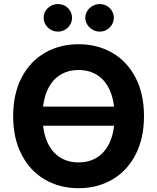

<svg xmlns="http://www.w3.org/2000/svg" viewBox="-20 -940 793 969"><path d="M604.4 -305.6H148.7V-402H604.4ZM376.5 9.8Q281.9 9.8 206.9 -33.6Q132 -76.9 89.2 -159.4Q46.4 -241.9 46.4 -353.5Q46.4 -466.6 89.2 -548.7Q132 -630.7 206.9 -673.7Q281.9 -716.8 376.5 -716.8Q471.2 -716.8 546.2 -673.7Q621.1 -630.7 663.9 -548.7Q706.7 -466.6 706.7 -353.5Q706.7 -241.4 663.9 -159.1Q621.1 -76.9 546.2 -33.6Q471.2 9.8 376.5 9.8ZM376.5 -586.7Q321.5 -586.7 280.5 -559.8Q239.5 -532.9 217.2 -480.4Q194.9 -428 194.9 -353.5Q194.9 -279 217.2 -226.6Q239.5 -174.2 280.5 -147.3Q321.5 -120.4 376.5 -120.4Q432 -120.4 472.8 -147.3Q513.6 -174.2 535.9 -226.6Q558.2 -279 558.2 -353.5Q558.2 -428 535.9 -480.4Q513.6 -532.9 472.8 -559.8Q432 -586.7 376.5 -586.7ZM200.3 -850Q200.3 -869 210 -885Q219.8 -901 236.3 -910.3Q252.9 -919.5 272 -919.5Q291.9 -919.5 308.2 -910.5Q324.5 -901.4 334 -885.4Q343.5 -869.4 343.5 -850Q343.5 -831.5 334 -815.5Q324.5 -799.5 308.2 -790Q291.9 -780.5 272 -780.5Q253.3 -780.5 236.5 -790Q219.8 -799.5 210 -815.7Q200.3 -831.9 200.3 -850ZM410.5 -850Q410.5 -869 420.6 -885Q430.6 -901 447.4 -910.3Q464.1 -919.5 483.2 -919.5Q502.7 -919.5 519 -910.3Q535.3 -901 544.8 -885Q554.4 -869 554.4 -850Q554.4 -831.5 544.8 -815.5Q535.3 -799.5 519 -790Q502.7 -780.5 483.2 -780.5Q464.1 -780.5 447.4 -790Q430.6 -799.5 420.6 -815.7Q410.5 -831.9 410.5 -850Z"/></svg>

Font: Pretendard Std Variable
Style: Regular
Weight: 400
Designer: Base glyphs from Inter by Rasmus Andersson; Hangeul glyphs from Noto Sans CJK(Source Han Sans) by Jang Soo-young and Kan
Foundry: Kil Hyung-jin
Version: Version 1.309;Glyphs 3.2 (3225)